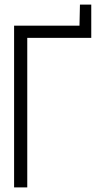

<svg xmlns="http://www.w3.org/2000/svg" viewBox="-20 -811 423 831"><path d="M326 -791 324 -699V-670H375V-791ZM41 0H98V-647H375V-700H41Z"/></svg>

Font: Advent Pro
Style: Regular
Weight: 400
Designer: VivaRado, Andreas Kalpakidis
Foundry: VivaRado, Andreas Kalpakidis
Version: Version 3.000